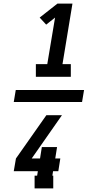

<svg xmlns="http://www.w3.org/2000/svg" viewBox="-20 -870 540 1060"><path d="M178 -446V-516H241L284 -773L235 -734L199 -773L297 -850H380L325 -516H371V-446ZM274 170H171V100H185L189 75H56L68 5L236 -234H322L155 5H201L211 -58H295L285 5H313L302 75H273L269 100H274ZM56 -307 67 -373H444L433 -307Z"/></svg>

Font: Iosevka Slab Extrabold Oblique
Style: Regular
Weight: 800
Italic angle: -9°
Monospace: yes
Designer: Belleve Invis
Foundry: Belleve Invis
Version: Version 11.1.1; ttfautohint (v1.8.3)